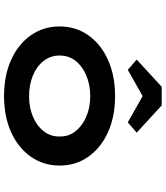

<svg xmlns="http://www.w3.org/2000/svg" viewBox="45 -856 821 951"><g transform="rotate(90 455.5 -380.5)"><path d="M456 10Q355 10 277 -25Q199 -60 155 -122.5Q111 -185 111 -265Q111 -346 155 -408Q199 -470 277 -505Q355 -540 456 -540Q557 -540 634.5 -505Q712 -470 756 -408Q800 -346 800 -265Q800 -185 756 -122.5Q712 -60 634.5 -25Q557 10 456 10ZM456 -114Q512 -114 557.5 -133Q603 -152 630 -186.5Q657 -221 656 -265Q657 -310 630 -344Q603 -378 557.5 -397.5Q512 -417 456 -417Q400 -417 354 -397.5Q308 -378 281.5 -344.5Q255 -311 255 -265Q255 -221 281.5 -186.5Q308 -152 354 -133Q400 -114 456 -114ZM326 -603 275 -647 410 -771H502L637 -647L586 -603L441 -685H471Z"/></g></svg>

Font: Lexend Tera SemiBold
Style: Regular
Weight: 600
Version: Version 1.007